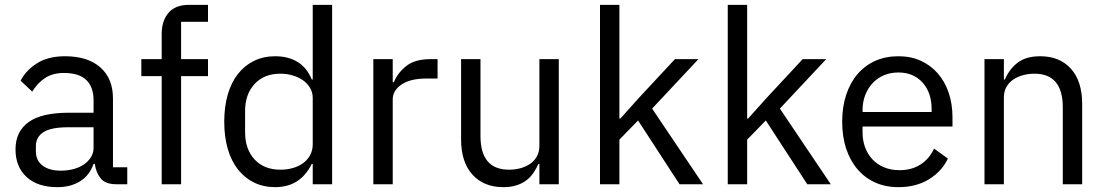

<svg xmlns="http://www.w3.org/2000/svg" viewBox="-20 -760 4564 792"><path d="M460 0Q415 0 395.5 -24Q376 -48 371 -84H366Q349 -36 310 -12Q271 12 217 12Q135 12 89.5 -30Q44 -72 44 -144Q44 -217 97.5 -256Q151 -295 264 -295H366V-346Q366 -401 336 -430Q306 -459 244 -459Q197 -459 165.5 -438Q134 -417 113 -382L65 -427Q86 -469 132 -498.5Q178 -528 248 -528Q342 -528 394 -482Q446 -436 446 -354V-70H505V0ZM230 -56Q260 -56 285 -63Q310 -70 328 -83Q346 -96 356 -113Q366 -130 366 -150V-235H260Q191 -235 159.5 -215Q128 -195 128 -157V-136Q128 -98 155.5 -77Q183 -56 230 -56Z M647 -446H563V-516H647V-620Q647 -674 675 -707Q703 -740 760 -740H838V-670H727V-516H838V-446H727V0H647Z M1270 -84H1266Q1219 12 1115 12Q1067 12 1028 -7Q989 -26 961.5 -61Q934 -96 919.5 -146Q905 -196 905 -258Q905 -320 919.5 -370Q934 -420 961.5 -455Q989 -490 1028 -509Q1067 -528 1115 -528Q1169 -528 1207.5 -504.5Q1246 -481 1266 -432H1270V-740H1350V0H1270ZM1137 -60Q1164 -60 1188.5 -67Q1213 -74 1231 -87.5Q1249 -101 1259.5 -120.5Q1270 -140 1270 -165V-357Q1270 -378 1259.5 -396.5Q1249 -415 1231 -428Q1213 -441 1188.5 -448.5Q1164 -456 1137 -456Q1069 -456 1030 -413.5Q991 -371 991 -302V-214Q991 -145 1030 -102.5Q1069 -60 1137 -60Z M1520 0V-516H1600V-421H1605Q1619 -458 1655 -487Q1691 -516 1754 -516H1785V-436H1738Q1673 -436 1636.5 -411.5Q1600 -387 1600 -350V0Z M2205 -84H2201Q2193 -66 2181.5 -48.5Q2170 -31 2153 -17.5Q2136 -4 2112 4Q2088 12 2056 12Q1976 12 1929 -39.5Q1882 -91 1882 -185V-516H1962V-199Q1962 -60 2080 -60Q2104 -60 2126.5 -66Q2149 -72 2166.5 -84Q2184 -96 2194.5 -114.5Q2205 -133 2205 -159V-516H2285V0H2205Z M2455 -740H2535V-271H2539L2618 -359L2764 -516H2861L2670 -312L2880 0H2783L2612 -263L2535 -184V0H2455Z M2982 -740H3062V-271H3066L3145 -359L3291 -516H3388L3197 -312L3407 0H3310L3139 -263L3062 -184V0H2982Z M3686 12Q3633 12 3590.5 -7Q3548 -26 3517.5 -61.5Q3487 -97 3470.5 -146.5Q3454 -196 3454 -258Q3454 -319 3470.5 -369Q3487 -419 3517.5 -454.5Q3548 -490 3590.5 -509Q3633 -528 3686 -528Q3738 -528 3779 -509Q3820 -490 3849 -456.5Q3878 -423 3893.5 -377Q3909 -331 3909 -276V-238H3538V-214Q3538 -181 3548.5 -152.5Q3559 -124 3578.5 -103Q3598 -82 3626.5 -70Q3655 -58 3691 -58Q3740 -58 3776.5 -81Q3813 -104 3833 -147L3890 -106Q3865 -53 3812 -20.5Q3759 12 3686 12ZM3686 -461Q3653 -461 3626 -449.5Q3599 -438 3579.5 -417Q3560 -396 3549 -367.5Q3538 -339 3538 -305V-298H3823V-309Q3823 -378 3785.5 -419.5Q3748 -461 3686 -461Z M4041 0V-516H4121V-432H4125Q4144 -476 4178.5 -502Q4213 -528 4271 -528Q4351 -528 4397.5 -476.5Q4444 -425 4444 -331V0H4364V-317Q4364 -456 4247 -456Q4223 -456 4200.5 -450Q4178 -444 4160 -432Q4142 -420 4131.5 -401.5Q4121 -383 4121 -358V0Z"/></svg>

Font: IBM Plex Sans Arabic
Style: Regular
Weight: 400
Designer: Mike Abbink, Paul van der Laan, Pieter van Rosmalen, Wael Morcos, Khajak Apelian
Foundry: Bold Monday
Version: Version 1.005